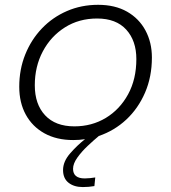

<svg xmlns="http://www.w3.org/2000/svg" viewBox="-20 -558 694 778"><path d="M277 9.5Q209 9.5 160 -17.8Q111 -45 84.5 -93.5Q58 -142 58 -206.5Q58 -276.5 82.2 -337Q106.5 -397.5 149.8 -442.8Q193 -488 251.2 -513.2Q309.5 -538.5 377.5 -538.5Q446 -538.5 494.8 -510.8Q543.5 -483 569.5 -434.5Q595.5 -386 595.5 -325Q595.5 -247 567.8 -182.8Q540 -118.5 491.8 -73.5Q443.5 -28.5 380.5 -7Q360 10 335.5 33Q311 56 293.5 80.5Q276 105 276 126Q276 165 323.5 165Q333.5 165 345.2 163.8Q357 162.5 366 161L362.5 196Q340 200 315.5 200Q280 200 257.8 182.5Q235.5 165 235.5 131Q235.5 96.5 264 63.8Q292.5 31 324.5 6Q301 9.5 277 9.5ZM281.5 -46Q352 -46 408.8 -80.2Q465.5 -114.5 499 -175.8Q532.5 -237 532.5 -318.5Q532.5 -393 491.5 -438Q450.5 -483 373.5 -483Q300 -483 243 -447Q186 -411 153.5 -349.8Q121 -288.5 121 -212.5Q121 -135.5 162.8 -90.8Q204.5 -46 281.5 -46Z"/></svg>

Font: Epilogue Light
Style: Italic
Weight: 300
Italic angle: -12°
Designer: Tyler Finck
Foundry: Etcetera Type Co
Version: Version 2.111; ttfautohint (v1.8.3)